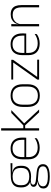

<svg xmlns="http://www.w3.org/2000/svg" viewBox="1214 -1918 890 3358"><g transform="rotate(-90 1659.0 -239.0)"><path d="M251 -140.5Q159 -140.5 109.5 -182.8Q60 -225 60 -306V-328Q60 -376.5 79 -413.5Q98 -450.5 139.5 -471.8Q181 -493 247.5 -494.5L483.5 -500V-467L310 -470V-470.5Q357.5 -464.5 385.8 -444.8Q414 -425 426.2 -394.5Q438.5 -364 438.5 -325V-302Q438.5 -222 390.8 -181.2Q343 -140.5 251 -140.5ZM248 153H257.5Q308.5 153 346.8 144.8Q385 136.5 406.8 118.2Q428.5 100 428.5 69V67Q428.5 32.5 403.2 12.8Q378 -7 318.5 -11.5L187.5 -22.5L206 -23.5Q168.5 -18.5 140 -8.2Q111.5 2 95.5 20.2Q79.5 38.5 79.5 66.5V68Q79.5 100.5 100.8 119Q122 137.5 160 145.2Q198 153 248 153ZM246.5 186Q185 186 139 175.5Q93 165 67.2 140.8Q41.5 116.5 41.5 75V73Q41.5 39.5 59.2 18Q77 -3.5 106.5 -14.8Q136 -26 171 -29.5L170 -28.5Q117.5 -33.5 94 -50.2Q70.5 -67 70.5 -95.5V-96Q70.5 -114 79.2 -127Q88 -140 107.5 -147.5Q127 -155 158 -155.5V-163L226 -144L187.5 -144.5Q142.5 -144 125 -133.8Q107.5 -123.5 107.5 -103.5V-103Q107.5 -81.5 130.2 -70Q153 -58.5 209 -53.5L325.5 -42.5Q400.5 -35.5 433.5 -8.2Q466.5 19 466.5 66.5V69Q466.5 111 440.2 136.8Q414 162.5 367 174.2Q320 186 257 186ZM250.5 -172Q300 -172 333.2 -187Q366.5 -202 383.5 -232Q400.5 -262 400.5 -305.5V-329.5Q400.5 -372 384 -402Q367.5 -432 334.8 -447.8Q302 -463.5 253.5 -463.5H249.5Q196 -463.5 162.5 -446.2Q129 -429 113.8 -398.5Q98.5 -368 98.5 -328.5V-307Q98.5 -262.5 115.5 -232.5Q132.5 -202.5 166.2 -187.2Q200 -172 250.5 -172Z M754.5 10Q656.5 10 604 -41.2Q551.5 -92.5 551.5 -187V-290.5Q551.5 -391.5 600 -445Q648.5 -498.5 741.5 -498.5Q803.5 -498.5 845.8 -474.2Q888 -450 909.8 -404.8Q931.5 -359.5 931.5 -295.5V-278Q931.5 -265.5 931 -252.8Q930.5 -240 929 -225.5H892.5Q893 -245.5 893 -263.2Q893 -281 893 -296Q893 -350.5 875.8 -388Q858.5 -425.5 824.8 -445.2Q791 -465 741.5 -465Q667.5 -465 629 -421Q590.5 -377 590.5 -293V-245V-239V-184.5Q590.5 -147 601.5 -117.5Q612.5 -88 633.8 -67.2Q655 -46.5 686.5 -35.5Q718 -24.5 759.5 -24.5Q806.5 -24.5 847 -38.5Q887.5 -52.5 923 -78.5L918.5 -40Q888 -17 846.2 -3.5Q804.5 10 754.5 10ZM571.5 -225.5V-257.5H919V-225.5Z M1373 0 1146 -244H1088V-276.5H1146L1362.5 -486.5H1412.5L1173.5 -254.5V-269L1422.5 0ZM1055.5 0V-664H1095V0Z M1666 12Q1568.5 12 1518.2 -43Q1468 -98 1468 -201V-286.5Q1468 -389.5 1518.5 -444Q1569 -498.5 1666 -498.5Q1763 -498.5 1813.8 -444Q1864.5 -389.5 1864.5 -286.5V-201Q1864.5 -98 1813.8 -43Q1763 12 1666 12ZM1666 -21.5Q1743 -21.5 1783.8 -67.2Q1824.5 -113 1824.5 -199.5V-288Q1824.5 -374 1784 -419.5Q1743.5 -465 1666 -465Q1588.5 -465 1548 -419.5Q1507.5 -374 1507.5 -288V-199.5Q1507.5 -113 1548 -67.2Q1588.5 -21.5 1666 -21.5Z M2294.5 -33.5V0H1945.5V-31L2245 -453.5H1947V-486.5H2292.5V-456L1993.5 -33.5Z M2576.5 10Q2478.5 10 2426 -41.2Q2373.5 -92.5 2373.5 -187V-290.5Q2373.5 -391.5 2422 -445Q2470.5 -498.5 2563.5 -498.5Q2625.5 -498.5 2667.8 -474.2Q2710 -450 2731.8 -404.8Q2753.5 -359.5 2753.5 -295.5V-278Q2753.5 -265.5 2753 -252.8Q2752.5 -240 2751 -225.5H2714.5Q2715 -245.5 2715 -263.2Q2715 -281 2715 -296Q2715 -350.5 2697.8 -388Q2680.5 -425.5 2646.8 -445.2Q2613 -465 2563.5 -465Q2489.5 -465 2451 -421Q2412.5 -377 2412.5 -293V-245V-239V-184.5Q2412.5 -147 2423.5 -117.5Q2434.5 -88 2455.8 -67.2Q2477 -46.5 2508.5 -35.5Q2540 -24.5 2581.5 -24.5Q2628.5 -24.5 2669 -38.5Q2709.5 -52.5 2745 -78.5L2740.5 -40Q2710 -17 2668.2 -3.5Q2626.5 10 2576.5 10ZM2393.5 -225.5V-257.5H2741V-225.5Z M3209.5 0V-308Q3209.5 -356 3196.5 -390.5Q3183.5 -425 3154 -443.8Q3124.5 -462.5 3075 -462.5Q3029.5 -462.5 2995.5 -444.5Q2961.5 -426.5 2941 -395.2Q2920.5 -364 2913.5 -324L2902.5 -356H2912.5Q2918 -394 2939 -426Q2960 -458 2997 -477.2Q3034 -496.5 3086 -496.5Q3145.5 -496.5 3181.2 -474.2Q3217 -452 3233 -410.8Q3249 -369.5 3249 -311.5V0ZM2877.5 0V-486.5H2917L2914.5 -362.5L2917 -361V0Z"/></g></svg>

Font: Anek Bangla ExtraLight
Style: Regular
Weight: 250
Designer: Sulekha Rajkumar (Bangla), Yesha Goshar (Latin)
Foundry: Ek Type
Version: Version 1.003